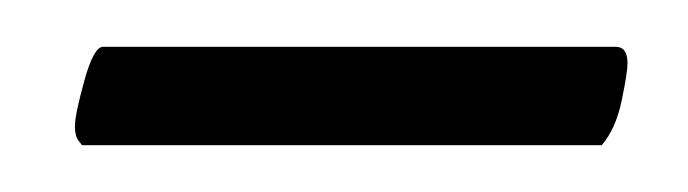

<svg xmlns="http://www.w3.org/2000/svg" viewBox="-20 -541 294 82"><path d="M237 -479H15Q15 -479 13.5 -481Q12 -483 12 -487Q12 -492 16 -506.5Q20 -521 24 -521H243Q248 -521 248 -514Q248 -510 245.5 -498Q243 -486 237 -479Z"/></svg>

Font: Amiri
Style: Bold Italic
Weight: 700
Italic angle: 10°
Designer: Khaled Hosny
Version: Version 0.113